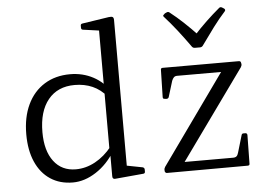

<svg xmlns="http://www.w3.org/2000/svg" viewBox="-52 -819 1255 897"><g transform="rotate(-5 575.0 -371.0)"><path d="M1030 -740Q1036 -734 1031 -728Q1002 -696 974 -658.5Q946 -621 914 -576Q909 -570 901 -570H877Q869 -570 864 -576Q832 -621 803 -658Q774 -695 745 -727Q739 -733 747 -738Q749 -741 752.5 -743Q756 -745 759 -746Q767 -750 773 -745Q805 -720 837 -690Q869 -660 901 -626H881Q912 -660 943.5 -690Q975 -720 1005 -745Q1011 -751 1019 -747Q1021 -746 1024 -744Q1027 -742 1030 -740ZM438 -162V-599H512V-162ZM452 -378Q423 -413 385.5 -429.5Q348 -446 302 -446Q222 -446 177.5 -391.5Q133 -337 133 -239Q133 -152 170.5 -102.5Q208 -53 274 -53Q321 -53 365 -77Q409 -101 444 -145L454 -123Q418 -63 364 -28Q310 7 255 7Q194 7 149.5 -22.5Q105 -52 81 -106.5Q57 -161 57 -236Q57 -316 85 -375Q113 -434 164.5 -466Q216 -498 285 -498Q344 -498 393 -472Q442 -446 473 -397ZM438 -571V-716L456 -687L363 -700Q355 -701 355 -710V-720Q355 -728 364 -729L488 -748Q502 -750 507 -746.5Q512 -743 512 -732V-571ZM512 -162V-24L493 -53L586 -35Q594 -32 594 -24V-14Q594 -6 586 -5L454 7Q448 8 444 5Q440 2 440 -6V-119L438 -128V-162ZM1059 -145Q1061 -153 1070 -152H1078Q1086 -151 1086 -142L1084 -8Q1084 0 1075 0L696 1Q689 1 686 -8V-13Q685 -20 690 -28L1002 -465L1006 -447H783Q773 -447 767.5 -441.5Q762 -436 758 -426L735 -351Q732 -344 724 -344L715 -345Q707 -345 707 -354L710 -482Q710 -490 719 -490H1076Q1085 -490 1086 -481L1087 -476Q1088 -469 1083 -461L769 -24L757 -43H1010Q1021 -43 1026.5 -48Q1032 -53 1035 -64Z"/></g></svg>

Font: Hahmlet Light
Style: Regular
Weight: 300
Designer: Minjoo Ham & Mark Frömberg
Foundry: hypertype
Version: Version 1.002